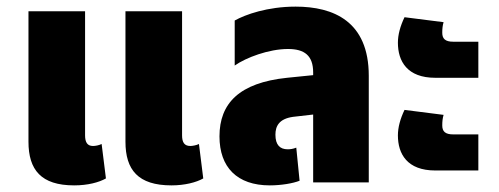

<svg xmlns="http://www.w3.org/2000/svg" viewBox="-20 -551 1507 580"><path d="M204 9C245 9 279 0 300 -12L287 -116C279 -112 268 -110 261 -110C244 -110 237 -121 237 -142V-517H66V-123C66 -38 104 9 204 9ZM498 9C538 9 573 0 594 -12L581 -116C573 -112 561 -110 555 -110C537 -110 530 -121 530 -142V-517H359V-123C359 -38 397 9 498 9Z M795 9C829 9 865 3 885 -5L875 -105C865 -101 857 -100 849 -100C826 -100 812 -113 812 -144C812 -170 823 -192 865 -198L926 -205V0H1094V-322C1094 -487 987 -531 873 -531C788 -531 721 -507 689 -489V-353C723 -377 792 -403 850 -403C900 -403 926 -383 926 -332V-324L847 -316C703 -301 643 -239 643 -139C643 -46 696 9 795 9Z M1295 -316H1425V-425H1349C1325 -425 1316 -434 1316 -452C1316 -464 1317 -474 1320 -484L1202 -499C1189 -472 1182 -446 1182 -422C1182 -366 1210 -316 1295 -316ZM1295 -36H1425V-145H1349C1325 -145 1316 -154 1316 -172C1316 -184 1317 -194 1320 -204L1202 -219C1189 -192 1182 -166 1182 -142C1182 -86 1210 -36 1295 -36Z"/></svg>

Font: Noto Sans Thai UI Cond Blk
Style: Regular
Weight: 900
Width: 3
Designer: Monotype Design Team
Foundry: Monotype Imaging Inc.
Version: Version 2.000